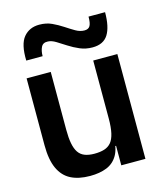

<svg xmlns="http://www.w3.org/2000/svg" viewBox="-134 -1014 940 1122"><g transform="rotate(-15 336.5 -452.5)"><path d="M271 13Q202 13 155 -11Q108 -35 83.5 -88.5Q59 -142 59 -229V-634H205V-284Q205 -235 211.5 -201Q218 -167 232 -146Q246 -125 270 -115.5Q294 -106 329 -106Q364 -106 389 -114Q414 -122 430 -141Q446 -160 454 -195Q462 -230 462 -284V-176Q462 -103 438 -62Q414 -21 371.5 -4Q329 13 271 13ZM449 -118 460 -182 494 -157V-118ZM462 0V-176V-634H608V0ZM479 -709Q438 -709 403 -724Q368 -739 338 -758.5Q308 -778 282.5 -793.5Q257 -809 235 -810Q205 -812 194 -789.5Q183 -767 183 -735H84Q81 -834 116 -876Q151 -918 211 -918Q253 -918 286.5 -902.5Q320 -887 349.5 -867.5Q379 -848 405.5 -832.5Q432 -817 459 -817Q483 -817 492.5 -833.5Q502 -850 502 -889H602Q602 -800 573.5 -754.5Q545 -709 479 -709Z"/></g></svg>

Font: Matangi Black
Style: Regular
Weight: 900
Designer: Prashant Pant
Foundry: The Graphic Ant
Version: Version 3.002